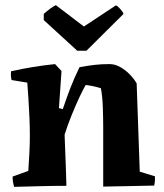

<svg xmlns="http://www.w3.org/2000/svg" viewBox="-20 -721 637 746"><path d="M35 5Q29 -13 29 -35L90 -57Q92 -87 94 -123.5Q96 -160 96 -195Q96 -225 94.5 -262.5Q93 -300 90.5 -336.5Q88 -373 86 -400L25 -410Q21 -425 23 -444Q107 -463 194 -472L219 -445L209 -301L224 -297Q238 -339 253 -378Q268 -417 289 -460Q322 -466 348 -469Q374 -472 406 -472Q427 -472 448 -460Q469 -448 485.5 -430.5Q502 -413 511 -397Q514 -311 517 -225.5Q520 -140 523 -54L582 -36Q583 -17 579 0Q540 1 486 2Q432 3 381 4V-226Q381 -260 379.5 -304Q378 -348 372 -378Q349 -386 313 -391Q303 -374 288.5 -343Q274 -312 258.5 -274Q243 -236 231 -198L236 -66L237 -32Q237 -24 237.5 -16Q238 -8 238 1Q186 1 131 2.5Q76 4 35 5ZM280 -524 150 -643V-667Q161 -677 174.5 -687Q188 -697 197 -701L306 -618L430 -700Q437 -698 447.5 -686Q458 -674 460 -667L316 -524Z"/></svg>

Font: Labrada
Style: Bold
Weight: 700
Designer: Mercedes Jáuregui
Foundry: Omnibus-Type Team
Version: Version 1.000; ttfautohint (v1.8.4.7-5d5b)